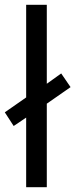

<svg xmlns="http://www.w3.org/2000/svg" viewBox="-33 -780 314 800"><path d="M76 0H162V-348L261 -417L222 -474L162 -431V-760H76V-374L-13 -312L24 -255L76 -290Z"/></svg>

Font: Noto Sans Thai Looped SemiCondensed
Style: Regular
Weight: 400
Width: 4
Designer: Sasikarn Vongin, Ben Mitchell
Foundry: The Fontpad Ltd
Version: Version 1.001